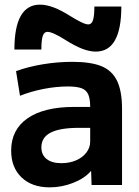

<svg xmlns="http://www.w3.org/2000/svg" viewBox="-20 -796 600 826"><path d="M194 10Q117 10 72.5 -33Q28 -76 28 -148Q28 -238 98.5 -287Q169 -336 299 -336H368Q368 -371 359.5 -390Q351 -409 330.5 -416.5Q310 -424 272 -424Q222 -424 168 -413.5Q114 -403 66 -384L49 -490Q101 -509 164.5 -519.5Q228 -530 291 -530Q371 -530 417 -511Q463 -492 484 -447.5Q505 -403 505 -328V0H374L372 -60H371Q343 -28 294 -9Q245 10 194 10ZM244 -94Q279 -94 307 -106Q335 -118 351.5 -139.5Q368 -161 368 -187V-246H319Q238 -246 198 -225.5Q158 -205 158 -162Q158 -130 180.5 -112Q203 -94 244 -94ZM392 -574Q365 -574 333 -586.5Q301 -599 260 -625Q235 -641 215 -650Q195 -659 184 -659Q170 -659 164 -641.5Q158 -624 158 -583H42Q42 -776 152 -776Q179 -776 211 -764Q243 -752 284 -726Q310 -710 329.5 -700.5Q349 -691 360 -691Q374 -691 380 -709Q386 -727 386 -768H502Q502 -574 392 -574Z"/></svg>

Font: M PLUS 1 Thin
Style: Bold
Weight: 700
Version: Version 1.001